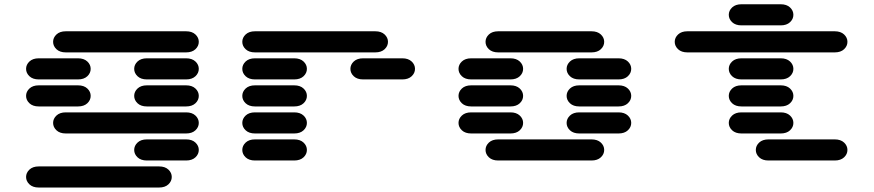

<svg xmlns="http://www.w3.org/2000/svg" viewBox="-20 -756 4040 888"><path d="M159.2 111.3H715.8Q743.2 111.3 758.8 96.7Q774.4 82 774.4 62.5Q774.4 43 758.8 28.3Q743.2 13.7 715.8 13.7H159.2Q131.8 13.7 116.2 28.3Q100.6 43 100.6 62.5Q100.6 82 116.2 96.7Q131.8 111.3 159.2 111.3ZM659.2 -13.7H840.8Q868.2 -13.7 883.8 -28.3Q899.4 -43 899.4 -62.5Q899.4 -82 883.8 -96.7Q868.2 -111.3 840.8 -111.3H659.2Q631.8 -111.3 616.2 -96.7Q600.6 -82 600.6 -62.5Q600.6 -43 616.2 -28.3Q631.8 -13.7 659.2 -13.7ZM284.2 -138.7H840.8Q868.2 -138.7 883.8 -153.3Q899.4 -168 899.4 -187.5Q899.4 -207 883.8 -221.7Q868.2 -236.3 840.8 -236.3H284.2Q256.8 -236.3 241.2 -221.7Q225.6 -207 225.6 -187.5Q225.6 -168 241.2 -153.3Q256.8 -138.7 284.2 -138.7ZM159.2 -263.7H340.8Q368.2 -263.7 383.8 -278.3Q399.4 -293 399.4 -312.5Q399.4 -332 383.8 -346.7Q368.2 -361.3 340.8 -361.3H159.2Q131.8 -361.3 116.2 -346.7Q100.6 -332 100.6 -312.5Q100.6 -293 116.2 -278.3Q131.8 -263.7 159.2 -263.7ZM659.2 -263.7H840.8Q868.2 -263.7 883.8 -278.3Q899.4 -293 899.4 -312.5Q899.4 -332 883.8 -346.7Q868.2 -361.3 840.8 -361.3H659.2Q631.8 -361.3 616.2 -346.7Q600.6 -332 600.6 -312.5Q600.6 -293 616.2 -278.3Q631.8 -263.7 659.2 -263.7ZM159.2 -388.7H340.8Q368.2 -388.7 383.8 -403.3Q399.4 -418 399.4 -437.5Q399.4 -457 383.8 -471.7Q368.2 -486.3 340.8 -486.3H159.2Q131.8 -486.3 116.2 -471.7Q100.6 -457 100.6 -437.5Q100.6 -418 116.2 -403.3Q131.8 -388.7 159.2 -388.7ZM659.2 -388.7H840.8Q868.2 -388.7 883.8 -403.3Q899.4 -418 899.4 -437.5Q899.4 -457 883.8 -471.7Q868.2 -486.3 840.8 -486.3H659.2Q631.8 -486.3 616.2 -471.7Q600.6 -457 600.6 -437.5Q600.6 -418 616.2 -403.3Q631.8 -388.7 659.2 -388.7ZM284.2 -513.7H840.8Q868.2 -513.7 883.8 -528.3Q899.4 -543 899.4 -562.5Q899.4 -582 883.8 -596.7Q868.2 -611.3 840.8 -611.3H284.2Q256.8 -611.3 241.2 -596.7Q225.6 -582 225.6 -562.5Q225.6 -543 241.2 -528.3Q256.8 -513.7 284.2 -513.7Z M1159.2 -13.7H1340.8Q1368.2 -13.7 1383.8 -28.3Q1399.4 -43 1399.4 -62.5Q1399.4 -82 1383.8 -96.7Q1368.2 -111.3 1340.8 -111.3H1159.2Q1131.8 -111.3 1116.2 -96.7Q1100.6 -82 1100.6 -62.5Q1100.6 -43 1116.2 -28.3Q1131.8 -13.7 1159.2 -13.7ZM1159.2 -138.7H1340.8Q1368.2 -138.7 1383.8 -153.3Q1399.4 -168 1399.4 -187.5Q1399.4 -207 1383.8 -221.7Q1368.2 -236.3 1340.8 -236.3H1159.2Q1131.8 -236.3 1116.2 -221.7Q1100.6 -207 1100.6 -187.5Q1100.6 -168 1116.2 -153.3Q1131.8 -138.7 1159.2 -138.7ZM1159.2 -263.7H1340.8Q1368.2 -263.7 1383.8 -278.3Q1399.4 -293 1399.4 -312.5Q1399.4 -332 1383.8 -346.7Q1368.2 -361.3 1340.8 -361.3H1159.2Q1131.8 -361.3 1116.2 -346.7Q1100.6 -332 1100.6 -312.5Q1100.6 -293 1116.2 -278.3Q1131.8 -263.7 1159.2 -263.7ZM1159.2 -388.7H1340.8Q1368.2 -388.7 1383.8 -403.3Q1399.4 -418 1399.4 -437.5Q1399.4 -457 1383.8 -471.7Q1368.2 -486.3 1340.8 -486.3H1159.2Q1131.8 -486.3 1116.2 -471.7Q1100.6 -457 1100.6 -437.5Q1100.6 -418 1116.2 -403.3Q1131.8 -388.7 1159.2 -388.7ZM1659.2 -388.7H1840.8Q1868.2 -388.7 1883.8 -403.3Q1899.4 -418 1899.4 -437.5Q1899.4 -457 1883.8 -471.7Q1868.2 -486.3 1840.8 -486.3H1659.2Q1631.8 -486.3 1616.2 -471.7Q1600.6 -457 1600.6 -437.5Q1600.6 -418 1616.2 -403.3Q1631.8 -388.7 1659.2 -388.7ZM1159.2 -513.7H1715.8Q1743.2 -513.7 1758.8 -528.3Q1774.4 -543 1774.4 -562.5Q1774.4 -582 1758.8 -596.7Q1743.2 -611.3 1715.8 -611.3H1159.2Q1131.8 -611.3 1116.2 -596.7Q1100.6 -582 1100.6 -562.5Q1100.6 -543 1116.2 -528.3Q1131.8 -513.7 1159.2 -513.7Z M2284.2 -13.7H2715.8Q2743.2 -13.7 2758.8 -28.3Q2774.4 -43 2774.4 -62.5Q2774.4 -82 2758.8 -96.7Q2743.2 -111.3 2715.8 -111.3H2284.2Q2256.8 -111.3 2241.2 -96.7Q2225.6 -82 2225.6 -62.5Q2225.6 -43 2241.2 -28.3Q2256.8 -13.7 2284.2 -13.7ZM2159.2 -138.7H2340.8Q2368.2 -138.7 2383.8 -153.3Q2399.4 -168 2399.4 -187.5Q2399.4 -207 2383.8 -221.7Q2368.2 -236.3 2340.8 -236.3H2159.2Q2131.8 -236.3 2116.2 -221.7Q2100.6 -207 2100.6 -187.5Q2100.6 -168 2116.2 -153.3Q2131.8 -138.7 2159.2 -138.7ZM2659.2 -138.7H2840.8Q2868.2 -138.7 2883.8 -153.3Q2899.4 -168 2899.4 -187.5Q2899.4 -207 2883.8 -221.7Q2868.2 -236.3 2840.8 -236.3H2659.2Q2631.8 -236.3 2616.2 -221.7Q2600.6 -207 2600.6 -187.5Q2600.6 -168 2616.2 -153.3Q2631.8 -138.7 2659.2 -138.7ZM2159.2 -263.7H2340.8Q2368.2 -263.7 2383.8 -278.3Q2399.4 -293 2399.4 -312.5Q2399.4 -332 2383.8 -346.7Q2368.2 -361.3 2340.8 -361.3H2159.2Q2131.8 -361.3 2116.2 -346.7Q2100.6 -332 2100.6 -312.5Q2100.6 -293 2116.2 -278.3Q2131.8 -263.7 2159.2 -263.7ZM2659.2 -263.7H2840.8Q2868.2 -263.7 2883.8 -278.3Q2899.4 -293 2899.4 -312.5Q2899.4 -332 2883.8 -346.7Q2868.2 -361.3 2840.8 -361.3H2659.2Q2631.8 -361.3 2616.2 -346.7Q2600.6 -332 2600.6 -312.5Q2600.6 -293 2616.2 -278.3Q2631.8 -263.7 2659.2 -263.7ZM2159.2 -388.7H2340.8Q2368.2 -388.7 2383.8 -403.3Q2399.4 -418 2399.4 -437.5Q2399.4 -457 2383.8 -471.7Q2368.2 -486.3 2340.8 -486.3H2159.2Q2131.8 -486.3 2116.2 -471.7Q2100.6 -457 2100.6 -437.5Q2100.6 -418 2116.2 -403.3Q2131.8 -388.7 2159.2 -388.7ZM2659.2 -388.7H2840.8Q2868.2 -388.7 2883.8 -403.3Q2899.4 -418 2899.4 -437.5Q2899.4 -457 2883.8 -471.7Q2868.2 -486.3 2840.8 -486.3H2659.2Q2631.8 -486.3 2616.2 -471.7Q2600.6 -457 2600.6 -437.5Q2600.6 -418 2616.2 -403.3Q2631.8 -388.7 2659.2 -388.7ZM2284.2 -513.7H2715.8Q2743.2 -513.7 2758.8 -528.3Q2774.4 -543 2774.4 -562.5Q2774.4 -582 2758.8 -596.7Q2743.2 -611.3 2715.8 -611.3H2284.2Q2256.8 -611.3 2241.2 -596.7Q2225.6 -582 2225.6 -562.5Q2225.6 -543 2241.2 -528.3Q2256.8 -513.7 2284.2 -513.7Z M3534.2 -13.7H3840.8Q3868.2 -13.7 3883.8 -28.3Q3899.4 -43 3899.4 -62.5Q3899.4 -82 3883.8 -96.7Q3868.2 -111.3 3840.8 -111.3H3534.2Q3506.8 -111.3 3491.2 -96.7Q3475.6 -82 3475.6 -62.5Q3475.6 -43 3491.2 -28.3Q3506.8 -13.7 3534.2 -13.7ZM3409.2 -138.7H3590.8Q3618.2 -138.7 3633.8 -153.3Q3649.4 -168 3649.4 -187.5Q3649.4 -207 3633.8 -221.7Q3618.2 -236.3 3590.8 -236.3H3409.2Q3381.8 -236.3 3366.2 -221.7Q3350.6 -207 3350.6 -187.5Q3350.6 -168 3366.2 -153.3Q3381.8 -138.7 3409.2 -138.7ZM3409.2 -263.7H3590.8Q3618.2 -263.7 3633.8 -278.3Q3649.4 -293 3649.4 -312.5Q3649.4 -332 3633.8 -346.7Q3618.2 -361.3 3590.8 -361.3H3409.2Q3381.8 -361.3 3366.2 -346.7Q3350.6 -332 3350.6 -312.5Q3350.6 -293 3366.2 -278.3Q3381.8 -263.7 3409.2 -263.7ZM3409.2 -388.7H3590.8Q3618.2 -388.7 3633.8 -403.3Q3649.4 -418 3649.4 -437.5Q3649.4 -457 3633.8 -471.7Q3618.2 -486.3 3590.8 -486.3H3409.2Q3381.8 -486.3 3366.2 -471.7Q3350.6 -457 3350.6 -437.5Q3350.6 -418 3366.2 -403.3Q3381.8 -388.7 3409.2 -388.7ZM3159.2 -513.7H3840.8Q3868.2 -513.7 3883.8 -528.3Q3899.4 -543 3899.4 -562.5Q3899.4 -582 3883.8 -596.7Q3868.2 -611.3 3840.8 -611.3H3159.2Q3131.8 -611.3 3116.2 -596.7Q3100.6 -582 3100.6 -562.5Q3100.6 -543 3116.2 -528.3Q3131.8 -513.7 3159.2 -513.7ZM3409.2 -638.7H3590.8Q3618.2 -638.7 3633.8 -653.3Q3649.4 -668 3649.4 -687.5Q3649.4 -707 3633.8 -721.7Q3618.2 -736.3 3590.8 -736.3H3409.2Q3381.8 -736.3 3366.2 -721.7Q3350.6 -707 3350.6 -687.5Q3350.6 -668 3366.2 -653.3Q3381.8 -638.7 3409.2 -638.7Z"/></svg>

Font: Sixtyfour Convergence
Style: Regular
Weight: 400
Designer: Jens Kutilek
Foundry: Jens Kutilek
Version: Version 2.001